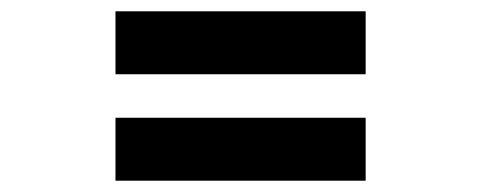

<svg xmlns="http://www.w3.org/2000/svg" viewBox="-20 -474 890 340"><path d="M184.5 -454H627.5V-342.5H184.5ZM184.5 -265.5H627.5V-154H184.5Z"/></svg>

Font: League Mono Wide SemiBold
Style: Regular
Weight: 600
Width: 8
Designer: Tyler Finck
Foundry: The League of Moveable Type / Tyler Finck
Version: Version 2.210